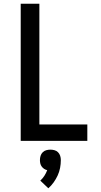

<svg xmlns="http://www.w3.org/2000/svg" viewBox="-20 -755 540 1029"><path d="M91 0V-735H191V-88H448V0ZM239 254 196 213Q209 201 218 187Q227 173 233 157Q224 155 216.5 150Q209 145 203.5 137.5Q198 130 196 121Q194 112 194 103Q194 91 197.5 80Q201 69 209 61Q217 53 228 50Q239 47 250 47Q261 47 272 50Q283 53 291 61Q299 69 302.5 80Q306 91 306 103Q306 124 302 145Q298 166 289 185.5Q280 205 267.5 222.5Q255 240 239 254Z"/></svg>

Font: Zed Sans Semibold
Style: Regular
Weight: 600
Designer: Belleve Invis
Foundry: Belleve Invis
Version: Version 1.0.0; ttfautohint (v1.8.4)